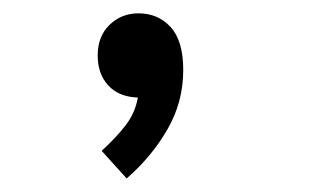

<svg xmlns="http://www.w3.org/2000/svg" viewBox="-20 -135 478 285"><path d="M252 -31.2Q252 16.6 228.5 57.1Q205.1 97.7 168 129.9L130.9 88.9Q153.3 68.4 167 50.3Q180.7 32.2 184.6 9.8Q156.2 8.8 140.6 -8.3Q125 -25.4 125 -52.7Q125 -81.1 142.6 -98.1Q160.2 -115.2 185.5 -115.2Q214.8 -115.2 233.4 -94.7Q252 -74.2 252 -31.2Z"/></svg>

Font: Sudo Var
Style: Regular
Weight: 400
Monospace: yes
Designer: Jens Kutilek
Foundry: Jens Kutilek
Version: Version 0.065;FEAKit 1.0